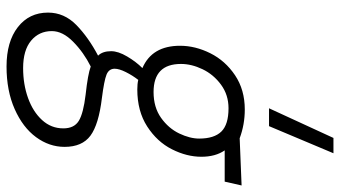

<svg xmlns="http://www.w3.org/2000/svg" viewBox="-252 -576 1065 602"><g transform="rotate(90 281.0 -275.5)"><path d="M413 -788H461L376 -586H320ZM20 107Q20 56 59 18Q98 -20 155 -50Q141 -64 141 -91Q141 -113 157.5 -141Q174 -169 194 -189Q124 -219 124 -307Q124 -355 147.5 -402Q171 -449 216.5 -479.5Q262 -510 324 -510Q371 -510 414 -494L562 -500L550 -447H452Q472 -418 472 -374Q472 -328 448.5 -281.5Q425 -235 377 -204Q329 -173 261 -173Q243 -173 231 -176Q217 -158 206.5 -137Q196 -116 196 -102Q196 -84 214.5 -76.5Q233 -69 288 -62Q371 -52 406 -26Q441 0 441 55Q441 103 410.5 144.5Q380 186 322.5 211.5Q265 237 189 237Q111 237 65.5 201.5Q20 166 20 107ZM415 -367Q415 -414 393 -436.5Q371 -459 320 -459Q278 -459 246 -435.5Q214 -412 197.5 -377.5Q181 -343 181 -310Q181 -224 269 -224Q317 -224 350 -247.5Q383 -271 399 -304.5Q415 -338 415 -367ZM383 59Q383 25 359.5 10.5Q336 -4 277 -11Q213 -18 189 -27Q145 -5 111.5 28Q78 61 78 95Q78 135 108 160Q138 185 194 185Q245 185 288 169.5Q331 154 357 125.5Q383 97 383 59Z"/></g></svg>

Font: Cairo Light
Style: Italic
Weight: 300
Italic angle: -13°
Designer: Mohamed Gaber, Accademia di Belle Arti di Urbino and others
Foundry: Kief Type Foundry, Accademia di Belle Arti di Urbino and others
Version: Version 3.011